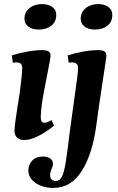

<svg xmlns="http://www.w3.org/2000/svg" viewBox="-20 -677 579 942"><path d="M51 -36Q51 -53 57 -93.5Q63 -134 65 -147L77 -223Q89 -313 89 -346Q89 -371 59 -371Q51 -371 43 -369L38 -405Q121 -431 187 -431Q207 -431 217.5 -425.5Q228 -420 228 -402Q228 -393 216 -333Q199 -246 196 -230Q180 -144 180 -102Q180 -75 197 -75Q213 -75 233 -88L245 -60Q203 -27 165.5 -8.5Q128 10 100 10Q77 10 64 -1.5Q51 -13 51 -36ZM100 -585Q100 -617 124.5 -637Q149 -657 186 -657Q218 -657 237 -642.5Q256 -628 256 -604Q256 -570 232 -551Q208 -532 169 -532Q138 -532 119 -546.5Q100 -561 100 -585ZM119 159Q119 132 137.5 111.5Q156 91 190 91Q212 91 226 100.5Q240 110 240 128Q240 136 233 152Q226 168 226 181Q226 197 234 204Q242 211 253 211Q273 211 283.5 190.5Q294 170 302 122Q310 74 323 -36L349 -224Q363 -319 363 -344Q363 -371 333 -371Q325 -371 317 -369L312 -405Q395 -431 461 -431Q481 -431 491.5 -425.5Q502 -420 502 -402Q502 -396 484.5 -282.5Q467 -169 454 -73Q436 73 383 159Q330 245 241 245Q190 245 154.5 220.5Q119 196 119 159ZM376 -585Q376 -617 400.5 -637Q425 -657 462 -657Q493 -657 512 -642.5Q531 -628 531 -604Q531 -570 507 -551Q483 -532 445 -532Q414 -532 395 -546.5Q376 -561 376 -585Z"/></svg>

Font: Unna
Style: Bold Italic
Weight: 700
Italic angle: -8.05°
Designer: Jorge de Buen Unna
Foundry: Omnibus-Type
Version: Version 2.008